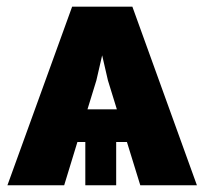

<svg xmlns="http://www.w3.org/2000/svg" viewBox="-20 -548 612 568"><path d="M355.5 -127.9H323.7V0H232.4V-127.9H209L169.9 0H2L193.4 -528.3H371.6L562.5 0H395ZM238.8 -224.6H325.7L299.3 -310.1L282.2 -384.3L265.1 -310.1Z"/></svg>

Font: Roboto Black
Style: Regular
Weight: 900
Designer: Google
Version: Version 2.134; 2016